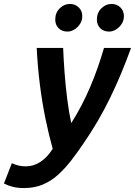

<svg xmlns="http://www.w3.org/2000/svg" viewBox="-108 -767 684 973"><path d="M14 186Q-18 186 -42 180Q-66 174 -88 163L-48 60Q-30 68 -14 72Q2 76 24 76Q63 76 98 52.5Q133 29 159 -13Q139 -85 122.5 -165Q106 -245 94.5 -335Q83 -425 78 -524H212Q214 -470 219 -402Q224 -334 232.5 -266.5Q241 -199 253 -143Q281 -187 305.5 -234Q330 -281 350.5 -329.5Q371 -378 388 -427Q405 -476 419 -524H556Q533 -460 507 -397.5Q481 -335 451.5 -274Q422 -213 387.5 -154Q353 -95 313 -37Q284 6 253 46Q222 86 187 118Q152 150 109.5 168Q67 186 14 186ZM445 -607Q417 -607 400 -624Q383 -641 383 -668Q383 -702 405.5 -724.5Q428 -747 457 -747Q484 -747 502 -729.5Q520 -712 520 -685Q520 -663 508.5 -645.5Q497 -628 480 -617.5Q463 -607 445 -607ZM234 -607Q206 -607 189 -624Q172 -641 172 -668Q172 -702 194.5 -724.5Q217 -747 246 -747Q273 -747 291 -729.5Q309 -712 309 -685Q309 -663 297.5 -645.5Q286 -628 269 -617.5Q252 -607 234 -607Z"/></svg>

Font: Ubuntu Sans
Style: Bold Italic
Weight: 700
Italic angle: -13.5°
Designer: Dalton Maag Ltd
Foundry: Dalton Maag Ltd
Version: Version 1.006